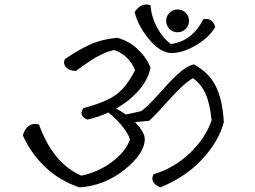

<svg xmlns="http://www.w3.org/2000/svg" viewBox="-20 -813 1106 833"><path d="M608 -210Q608 -147 520.5 -77Q433 -7 325 0Q238 -29 175.5 -89Q113 -149 79 -226Q98 -286 149 -273Q210 -104 333 -51Q407 -66 466.5 -111Q526 -156 544 -208Q536 -235 507.5 -269Q479 -303 450 -325Q408 -305 359 -294Q319 -311 342 -344Q441 -370 486 -404Q531 -438 566 -509Q538 -575 475 -596Q445 -589 426.5 -579.5Q408 -570 400.5 -566.5Q393 -563 375.5 -551.5Q358 -540 354.5 -537.5Q351 -535 330.5 -520.5Q310 -506 309 -505Q279 -506 265.5 -522.5Q252 -539 262 -557Q324 -599 373.5 -621Q423 -643 488 -649Q538 -637 578 -599Q618 -561 633 -518Q621 -465 581 -419.5Q541 -374 483 -342Q505 -331 526 -316L593 -331Q625 -355 667.5 -403.5Q710 -452 747.5 -488Q785 -524 821 -534Q887 -498 916.5 -438.5Q946 -379 951 -283Q930 -201 857.5 -122.5Q785 -44 675 0Q628 -21 646 -57Q735 -83 803.5 -148.5Q872 -214 898 -291Q891 -362 872.5 -404.5Q854 -447 817 -474Q776 -450 715.5 -382Q655 -314 627 -289L566 -283Q608 -239 608 -210ZM564 -761Q594 -804 633 -790Q637 -739 661.5 -693.5Q686 -648 721 -622Q814 -634 862 -730Q902 -737 914 -696Q887 -650 830 -616.5Q773 -583 725 -583Q677 -583 628 -641Q579 -699 564 -761ZM800 -722.5Q800 -702 785.5 -687.5Q771 -673 750.5 -673Q730 -673 715.5 -687.5Q701 -702 701 -722.5Q701 -743 715.5 -757.5Q730 -772 750.5 -772Q771 -772 785.5 -757.5Q800 -743 800 -722.5Z"/></svg>

Font: Tillana
Style: Regular
Weight: 400
Designer: Lipi Raval (Devanagari, Latin), Jonny Pinhorn (Latin)
Foundry: Indian Type Foundry
Version: Version 2.002;PS 1.0;hotconv 1.0.79;makeotf.lib2.5.61930; tt